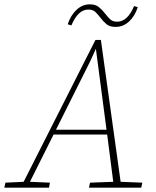

<svg xmlns="http://www.w3.org/2000/svg" viewBox="-41 -865 720 885"><path d="M-21 0 -16 -23 68 -27 399 -681H424L515 -27L615 -23L610 0H369L374 -23L481 -27L453 -245H206L97 -27L189 -23L185 0ZM375 -583 217 -267H450L401 -640ZM271 -753Q285 -795 312 -820Q339 -845 373 -845Q399 -845 414.5 -832.5Q430 -820 443 -803Q456 -786 467.5 -775.5Q479 -765 499 -765Q547 -765 577 -837L594 -832Q581 -791 554 -766Q527 -741 492 -741Q465 -741 450.5 -753Q436 -765 423 -782Q410 -799 398.5 -810Q387 -821 366 -821Q319 -821 288 -748Z"/></svg>

Font: Source Serif 4 SmText ExtraLight
Style: Italic
Weight: 200
Italic angle: -12°
Designer: Frank Grießhammer
Foundry: Adobe
Version: Version 4.005;hotconv 1.1.0;makeotfexe 2.6.0